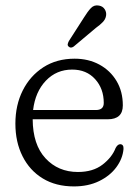

<svg xmlns="http://www.w3.org/2000/svg" viewBox="-20 -674 508 705"><path d="M431 -287Q431 -236 375.5 -236H100Q100.5 -143 147 -92.8Q193.5 -42.5 266 -42.5Q321.5 -42.5 356.5 -69.5Q391.5 -96.5 404.5 -130.5Q412 -144.5 421.5 -144.5Q434.5 -144 433.5 -127Q430.5 -91.5 407.2 -60Q384 -28.5 344 -9Q304 10.5 251.5 10.5Q185 10.5 137 -18.8Q89 -48 62.8 -100.2Q36.5 -152.5 36.5 -220Q36.5 -288 63.5 -341.8Q90.5 -395.5 139.2 -427Q188 -458.5 254 -458.5Q305 -458.5 345 -436.8Q385 -415 408 -376.5Q431 -338 431 -287ZM245 -418.5Q187.5 -418.5 148.5 -377.8Q109.5 -337 101.5 -270H332Q361 -270 361 -296Q361 -348.5 329.2 -383.5Q297.5 -418.5 245 -418.5ZM288.5 -610Q302 -632 314 -644.5Q326 -657 343.5 -653.5Q357.5 -651 364.5 -640Q371.5 -629 369.5 -616.5Q367.5 -603.5 357.5 -593Q347.5 -582.5 332 -571.5L250.5 -503Q239.5 -495.5 232 -503Q227.5 -507 228.8 -512.5Q230 -518 233 -523.5Z"/></svg>

Font: Fraunces 72pt SuperSoft Light
Style: Regular
Weight: 300
Version: Version 1.000;[0bf87f6ff]